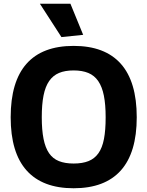

<svg xmlns="http://www.w3.org/2000/svg" viewBox="-20 -995 787 1025"><path d="M308 -797 193 -975H356L424 -809ZM373 10Q207 10 122 -85Q37 -180 37 -369Q37 -559 121.5 -654.5Q206 -750 373 -750Q540 -750 625 -654.5Q710 -559 710 -369Q710 -180 625 -85Q540 10 373 10ZM373 -122Q420 -122 452.5 -135Q485 -148 505.5 -177Q526 -206 535 -253Q544 -300 544 -369Q544 -437 534.5 -484.5Q525 -532 504.5 -562Q484 -592 451.5 -605.5Q419 -619 373 -619Q327 -619 295 -605.5Q263 -592 242.5 -562.5Q222 -533 212.5 -485.5Q203 -438 203 -369Q203 -301 212.5 -253.5Q222 -206 242 -177Q262 -148 294.5 -135Q327 -122 373 -122Z"/></svg>

Font: Encode Sans Narrow
Style: Bold
Weight: 700
Designer: Pablo Impallari, Andres Torresi
Foundry: Pablo Impallari, Andres Torresi
Version: Version 1.000; ttfautohint (v1.00) -l 8 -r 50 -G 200 -x 14 -